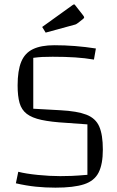

<svg xmlns="http://www.w3.org/2000/svg" viewBox="-20 -848 539 883"><path d="M64 -58Q99 -49 154 -43.5Q209 -38 257 -38Q282 -38 308.5 -39Q335 -40 382 -44V-276L285 -283Q215 -287 171 -296.5Q127 -306 103 -324.5Q79 -343 70 -374.5Q61 -406 61 -455Q61 -523 77.5 -563.5Q94 -604 131.5 -622Q169 -640 230 -640Q325 -640 421 -625L412 -574Q371 -581 325.5 -584Q280 -587 222 -587Q192 -587 174 -586Q156 -585 133 -582V-348L258 -341Q335 -337 377.5 -320.5Q420 -304 436.5 -266Q453 -228 453 -160Q453 -93 433.5 -54.5Q414 -16 366.5 -0.5Q319 15 235 15Q188 15 144.5 10.5Q101 6 53 -5ZM190 -698 174 -724 313 -824Q319 -828 320 -828Q323 -828 325 -825L361 -779Q367 -771 367 -769Q367 -764 361 -760L338 -742Q334 -739 330.5 -737Q327 -735 318 -733Z"/></svg>

Font: Changa ExtraLight
Style: Regular
Weight: 250
Designer: Eduardo Rodriguez Tunni
Foundry: Eduardo Rodriguez Tunni
Version: Version 3.002; ttfautohint (v1.8.2)